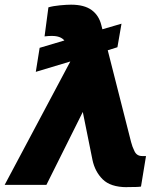

<svg xmlns="http://www.w3.org/2000/svg" viewBox="-22 -774 702 804"><path d="M486.8 -674.8 469.7 -576.2 429.2 -563.5 526.9 -179.2Q531.7 -159.7 541.5 -140.1Q551.3 -120.6 572.8 -120.6H589.4L568.4 7.3Q558.6 8.8 546.6 9Q534.7 9.3 520 9.3Q517.1 9.3 513.9 9.3Q510.7 9.3 507.8 9.8Q440.9 9.3 408.2 -22.9Q375.5 -55.2 365.2 -104.5L324.7 -305.2L172.4 0H-2.4L272.5 -516.6L127.9 -473.1L144 -573.7L247.6 -604.5Q231.4 -623.5 196.3 -623.5Q190.4 -623.5 182.9 -623.3Q175.3 -623 164.6 -621.6L180.7 -743.2Q200.2 -749 229 -751.7Q257.8 -754.4 275.4 -754.4Q330.6 -754.4 361.3 -732.2Q392.1 -710 402.3 -668.9L406.7 -651.4Z"/></svg>

Font: Inter Display ExtraBold
Style: Italic
Weight: 800
Italic angle: -9.39999°
Designer: Rasmus Andersson
Foundry: rsms
Version: Version 4.000;git-a52131595